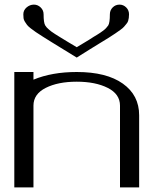

<svg xmlns="http://www.w3.org/2000/svg" viewBox="-20 -812 706 832"><path d="M312.5 -562.5Q284.2 -580.1 252.9 -599.1Q221.7 -618.2 203.6 -629.4Q185.5 -640.6 165.5 -653.3Q145.5 -666 135.3 -672.9Q125 -679.7 113.3 -689Q101.6 -698.2 97.2 -704.1Q92.8 -710 87.9 -717.8Q83 -725.6 82 -732.9Q81.1 -740.2 81.1 -750Q81.1 -767.6 95.2 -779.8Q109.4 -792 127 -792Q143.6 -792 156.2 -779.8Q168.9 -767.6 168.9 -750Q168.9 -713.9 175.8 -702.1Q179.7 -696.3 182.6 -692.9Q185.5 -689.5 191.9 -684.1Q198.2 -678.7 202.6 -675.3Q207 -671.9 219.2 -664.1Q231.4 -656.2 241.2 -650.4Q251 -644.5 272.5 -631.3Q293.9 -618.2 312.5 -607.4Q325.2 -615.2 341.8 -625Q358.4 -634.8 366.7 -640.1Q375 -645.5 385.7 -652.3Q396.5 -659.2 401.9 -662.1Q407.2 -665 414.1 -669.9Q420.9 -674.8 424.3 -677.2Q427.7 -679.7 432.1 -683.1Q436.5 -686.5 439 -689.5Q441.4 -692.4 443.8 -695.3Q446.3 -698.2 449.2 -702.1Q456.1 -713.9 456.1 -750Q456.1 -767.6 468.3 -779.8Q480.5 -792 498 -792Q514.6 -792 526.9 -779.8Q539.1 -767.6 539.1 -750Q539.1 -741.2 538.1 -734.4Q537.1 -727.5 535.2 -721.2Q533.2 -714.8 527.8 -708.5Q522.5 -702.1 517.6 -696.3Q512.7 -690.4 501 -682.1Q489.3 -673.8 479.5 -667Q469.7 -660.2 450.2 -647.9Q430.7 -635.7 413.6 -625.5Q396.5 -615.2 367.7 -597.2Q338.9 -579.1 312.5 -562.5ZM125 -500V-466.8Q205.1 -500 312.5 -500Q441.4 -500 512.2 -449.7Q583 -399.4 583 -312.5V0H500V-354.5Q500 -404.3 446.8 -431.2Q393.6 -458 312.5 -458Q231.4 -458 178.2 -431.2Q125 -404.3 125 -354.5V0H42V-500Z"/></svg>

Font: okolaks
Style: Regular
Weight: 500
Version: Version 000.6.0